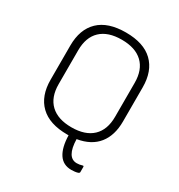

<svg xmlns="http://www.w3.org/2000/svg" viewBox="-195 -798 1033 1107"><g transform="rotate(30 321.0 -245.0)"><path d="M321 12Q202 12 141 -47Q80 -106 80 -214V-441Q80 -549 141 -608Q202 -667 321 -667Q440 -667 501 -608Q562 -549 562 -441V-214Q562 -121 516.5 -64Q471 -7 381 8Q384 128 451 128Q469 128 488 122Q495 120 495 128V162Q495 168 487 171Q479 174 466.5 175.5Q454 177 443 177Q388 177 360 134.5Q332 92 330 12Q326 12 321 12ZM321 -36Q412 -36 460.5 -82Q509 -128 509 -215V-440Q509 -527 460.5 -573Q412 -619 321 -619Q230 -619 181.5 -573Q133 -527 133 -440V-215Q133 -128 181.5 -82Q230 -36 321 -36Z"/></g></svg>

Font: Sofia Sans Light
Style: Regular
Weight: 300
Designer: Botio Nikoltchev, Ani Petrova
Foundry: lettersoup
Version: Version 4.100; ttfautohint (v1.8.3)